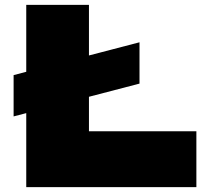

<svg xmlns="http://www.w3.org/2000/svg" viewBox="-20 -770 849 790"><path d="M36 -461 554 -596V-426L36 -291ZM346 -750V-114L230 -230H788V0H88V-750Z"/></svg>

Font: Unbounded Black
Style: Regular
Weight: 900
Designer: Luke Prowse, Jean-Baptiste Morizot, Fátima Lázaro, Florian Runge
Foundry: NaN
Version: Version 1.701;gftools[0.9.28.dev5+ged2979d]